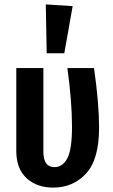

<svg xmlns="http://www.w3.org/2000/svg" viewBox="-20 -838 512 872"><path d="M430 -258Q430 -114 371 -50Q312 14 222 14Q147 14 100.5 -29Q54 -72 54 -152V-529H177V-151Q177 -114 189.5 -96.5Q202 -79 228 -79Q264 -79 285.5 -118.5Q307 -158 307 -262Q307 -377 286 -529H407Q430 -368 430 -258ZM188 -818 310 -810 272 -596H192Z"/></svg>

Font: Fira Sans Extra Condensed Medium
Style: Regular
Weight: 500
Width: 1
Designer: Carrois Corporate & Edenspiekermann AG
Foundry: Carrois Corporate GbR & Edenspiekermann AG
Version: Version 4.203